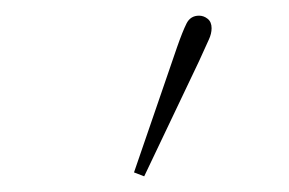

<svg xmlns="http://www.w3.org/2000/svg" viewBox="-20 -790 369 245"><path d="M151 -570 206 -730Q213 -750 218 -760Q223 -770 234 -770Q240 -770 245 -766Q250 -762 250 -754Q250 -747 246.5 -739.5Q243 -732 234 -712L164 -565Z"/></svg>

Font: Source Serif Pro ExtraLight
Style: Regular
Weight: 200
Designer: Frank Grießhammer
Foundry: Adobe Systems Incorporated
Version: Version 3.001;hotconv 1.0.111;makeotfexe 2.5.65597